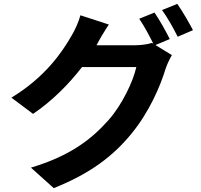

<svg xmlns="http://www.w3.org/2000/svg" viewBox="-20 -884 1040 993"><path d="M779 -819 700 -787C725 -751 753 -698 773 -658L766 -662C744 -655 710 -650 679 -650H479C480 -652 481 -653 482 -655C493 -677 519 -722 543 -757L396 -805C387 -771 366 -725 351 -701C302 -615 214 -485 39 -379L151 -295C250 -362 337 -450 404 -537H685C669 -463 611 -342 543 -265C455 -165 344 -78 140 -17L258 89C446 14 566 -77 661 -194C752 -305 809 -438 836 -527C844 -552 858 -580 869 -599L784 -651L858 -682C840 -719 804 -783 779 -819ZM897 -864 818 -832C846 -794 878 -736 899 -694L978 -728C960 -763 923 -827 897 -864Z"/></svg>

Font: Source Han Sans CN
Style: Bold
Weight: 700
Designer: Ryoko NISHIZUKA 西塚涼子 (kana, bopomofo & ideographs); Paul D. Hunt (Latin, Greek & Cyrillic); Sandoll Communications 산돌커뮤니
Foundry: Adobe
Version: Version 2.001;hotconv 1.0.107;makeotfexe 2.5.65593